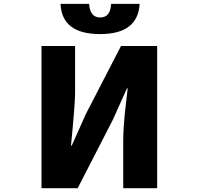

<svg xmlns="http://www.w3.org/2000/svg" viewBox="-20 -985 1040 1005"><path d="M197.3 0V-744.1H373V-498Q373 -440.4 351.6 -222.7H355.5L428.7 -386.7L613.3 -744.1H802.7V0H625V-247.1Q625 -278.3 627.4 -318.4Q629.9 -358.4 632.8 -385.3Q635.7 -412.1 641.1 -459Q646.5 -505.9 648.4 -522.5H644.5L571.3 -359.4L386.7 0ZM503.9 -806.6Q303.7 -806.6 296.9 -964.8H446.3Q451.2 -893.6 503.9 -893.6Q558.6 -893.6 561.5 -964.8H710.9Q702.1 -806.6 503.9 -806.6Z"/></svg>

Font: Gen Shin Gothic Monospace Heavy
Style: Bold
Weight: 800
Designer: [Source Han Sans]
Ryoko NISHIZUKA  (kana & ideographs); Paul D. Hunt (Latin, Greek & Cyrillic); Wenlong ZHANG  (bopomofo
Version: Version 1.002.20150607